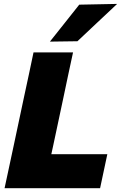

<svg xmlns="http://www.w3.org/2000/svg" viewBox="-20 -988 635 1008"><path d="M4 0Q16.5 -56.5 27.5 -109.5Q38.5 -162 53.5 -231L105 -473.5Q120 -544 132 -599Q143.5 -654 156 -713H363.5Q350.5 -653.5 338.8 -598.5Q327 -543.5 312.5 -473.5L268 -264.5Q263 -241 258.5 -220Q254 -198.5 249.5 -178.5H543.5L505.5 0ZM242 -769.5Q281 -819 319.5 -867Q357.5 -915 396 -963.5L595 -967.5Q541 -916.5 488.5 -867.5Q436 -818 386.5 -771.5Z"/></svg>

Font: Heraclito ExtraBold
Style: Italic
Weight: 800
Italic angle: -12°
Designer: Kostas Bartsokas (font) & Cristiano Sobral (main changes)
Foundry: Kostas Bartsokas (font) & Cristiano Sobral (main changes)
Version: Version 1.00;July 8, 2020;FontCreator 13.0.0.2655 64-bit